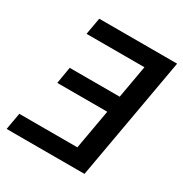

<svg xmlns="http://www.w3.org/2000/svg" viewBox="-164 -824 902 948"><g transform="rotate(30 287.0 -350.0)"><path d="M6 0 23 -96H354L394 -322H109L125 -417H410L443 -604H113L130 -700H574L450 0Z"/></g></svg>

Font: Rethink Sans SemiBold
Style: Italic
Weight: 600
Italic angle: -10°
Designer: The Rethink Sans project authors (Hans Thiessen). DM Sans designed by Colophon Foundry.
Foundry: Rethink Communications LLC
Version: Version 1.001